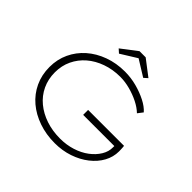

<svg xmlns="http://www.w3.org/2000/svg" viewBox="-202 -1120 1368 1368"><g transform="rotate(45 482.0 -435.5)"><path d="M511 10Q424 10 349 -16Q274 -42 218.5 -89Q163 -136 132 -202Q101 -268 101 -348Q101 -425 131.5 -490Q162 -555 216.5 -603Q271 -651 345 -678Q419 -705 505 -705Q566 -705 624 -689.5Q682 -674 730 -649.5Q778 -625 805 -594L775 -555Q745 -584 701 -606Q657 -628 606.5 -641.5Q556 -655 507 -655Q433 -655 368 -632Q303 -609 255.5 -568Q208 -527 181.5 -471Q155 -415 155 -348Q155 -279 182 -222Q209 -165 258 -124.5Q307 -84 372.5 -62Q438 -40 515 -40Q579 -40 636 -58Q693 -76 735.5 -108Q778 -140 802.5 -180.5Q827 -221 826 -264L827 -306L846 -276H512V-326H874Q875 -321 875.5 -311.5Q876 -302 876.5 -291Q877 -280 877 -273Q877 -216 849 -165Q821 -114 770.5 -74.5Q720 -35 653.5 -12.5Q587 10 511 10ZM384 -765 356 -790 475 -881H537L656 -790L628 -765L491 -850H521Z"/></g></svg>

Font: Lexend Mega ExtraLight
Style: Regular
Weight: 250
Version: Version 1.007